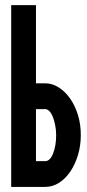

<svg xmlns="http://www.w3.org/2000/svg" viewBox="-20 -735 343 753"><path d="M23.9 -2V-714.8H121.1V-408.2H157.2Q185.1 -408.2 210.4 -392.1Q235.8 -376 255.4 -347.9Q274.9 -319.8 285.9 -283.4Q296.9 -247.1 296.9 -205.1Q296.9 -164.1 285.9 -127.4Q274.9 -90.8 256.3 -63Q237.8 -35.2 212.4 -18.6Q187 -2 157.2 -2ZM121.1 -103H157.2Q176.3 -103 188.2 -133.1Q200.2 -163.1 200.2 -205.1Q200.2 -225.1 196.5 -243.7Q192.9 -262.2 187.5 -276.1Q182.1 -290 174.1 -298.6Q166 -307.1 157.2 -307.1H121.1Z"/></svg>

Font: Fundamental  Brigade Condensed
Style: Regular
Weight: 400
Width: 3
Designer: Peter Wiegel, original typeface by Carl Albert Fahrenwaldt 1901
Foundry: Peter Wiegel
Version: Version 0.000 2012 initial release